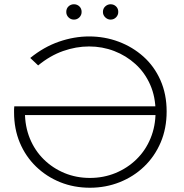

<svg xmlns="http://www.w3.org/2000/svg" viewBox="-20 -876 865 901"><path d="M402 5Q327 5 262.5 -21Q198 -47 149 -94.5Q100 -142 73 -206.5Q46 -271 46 -349Q46 -356 46 -363Q46 -370 47 -377H743V-336H82L97 -350Q97 -283 120 -226.5Q143 -170 185 -128.5Q227 -87 282.5 -64Q338 -41 402 -41Q466 -41 522 -64Q578 -87 620.5 -128.5Q663 -170 686.5 -227Q710 -284 710 -351Q710 -421 685 -478Q660 -535 616 -575Q572 -615 516 -636.5Q460 -658 398 -658Q337 -658 276 -636.5Q215 -615 159 -569L122 -604Q186 -656 257 -680.5Q328 -705 398 -705Q471 -705 536.5 -680.5Q602 -656 653 -610.5Q704 -565 733 -499.5Q762 -434 762 -353Q762 -273 734 -207.5Q706 -142 656.5 -94.5Q607 -47 541.5 -21Q476 5 402 5ZM499 -784Q485 -784 474 -794.5Q463 -805 463 -820Q463 -836 474 -846Q485 -856 499 -856Q514 -856 524.5 -846Q535 -836 535 -820Q535 -805 524.5 -794.5Q514 -784 499 -784ZM327 -784Q312 -784 301.5 -794.5Q291 -805 291 -820Q291 -836 301.5 -846Q312 -856 327 -856Q342 -856 352.5 -846Q363 -836 363 -820Q363 -805 352.5 -794.5Q342 -784 327 -784Z"/></svg>

Font: MOST Montserrat Light
Style: Regular
Weight: 300
Designer: Julieta Ulanovsky
Foundry: Julieta Ulanovsky
Version: Version 8.000;March 11, 2024;FontCreator 15.0.0.2926 64-bit